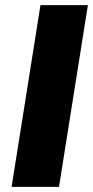

<svg xmlns="http://www.w3.org/2000/svg" viewBox="-20 -725 361 745"><path d="M25 0 137 -705H321L209 0Z"/></svg>

Font: Nunito Sans 12pt Black
Style: Italic
Weight: 900
Italic angle: -9°
Designer: Vernon Adams
Foundry: Vernon Adams
Version: Version 3.101;gftools[0.9.27]